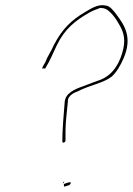

<svg xmlns="http://www.w3.org/2000/svg" viewBox="-20 -716 501 724"><path d="M139 -457C142 -458 145 -459 150 -457C170 -490 175 -505 194 -545C224 -607 264 -638 314 -667C328 -675 343 -681 355 -685L356 -686H359C373 -686 383 -682 393 -672C407 -660 419 -642 428 -626C441 -604 455 -577 445 -532C433 -480 408 -436 361 -416C337 -407 316 -400 294 -391C259 -379 227 -364 224 -332C220 -284 215 -226 215 -183C215 -179 218 -178 220 -178C223 -179 227 -182 227 -186V-223C227 -256 233 -300 236 -333C234 -359 270 -370 272 -371C318 -395 371 -403 401 -427C418 -442 434 -468 446 -496C480 -575 450 -620 420 -660C409 -675 395 -693 380 -695H378C349 -702 321 -682 300 -670C249 -640 215 -607 184 -548C170 -516 161 -508 151 -482V-480H150C143 -469 139 -461 139 -457ZM235 -331V-330ZM217 -24 221 -28 222 -32C220 -30 216 -28 217 -24ZM221 -22C220 -12 223 -11 225 -13L241 -18C244 -20 247 -23 247 -29C246 -29 243 -28 238 -28L223 -23L222 -22ZM393 -672 392 -673Z"/></svg>

Font: Stray Cat
Style: HlCnObl
Weight: 100
Version: Version 1.0